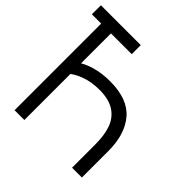

<svg xmlns="http://www.w3.org/2000/svg" viewBox="-188 -871 1022 1022"><g transform="rotate(45 323.0 -360.0)"><path d="M0 -652V-720H300V-652ZM143.7 -720V-382L123.3 -413.7Q159.3 -439.7 209.6 -454.2Q259.8 -468.7 320.7 -468.7Q454.5 -468.7 515.6 -396.9Q576.7 -325.2 576.7 -199.7V0H502.7V-174Q502.7 -247 484.7 -295Q466.7 -343 425 -369.8Q383.3 -396.7 313.3 -396.7Q251.5 -396.7 202.3 -377.9Q153.2 -359.2 128 -332.7L143.7 -391.7V0H70V-720Z"/></g></svg>

Font: Manrope
Style: Regular
Weight: 400
Designer: Mikhail Sharanda
Foundry: Mikhail Sharanda
Version: Version 4.503